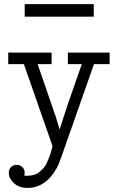

<svg xmlns="http://www.w3.org/2000/svg" viewBox="-20 -714 573 934"><path d="M20 -401.9V-458H231V-401.9H163.1L251 -147L270 -84L310.1 -208L377.9 -401.9H310.1V-458H513.2V-401.9H437L282.2 39.1Q270 72.3 264.4 86.7Q258.8 101.1 242.4 125.5Q226.1 149.9 204.1 168Q164.1 200.2 113.8 200.2Q72.8 200.2 47.9 177Q22.9 153.8 22.9 127Q22.9 108.9 33.9 98.4Q44.9 87.9 61 87.9Q77.1 87.9 88.6 98.9Q100.1 109.9 100.1 127Q100.1 129.9 98.1 140.1Q100.1 140.1 105 140.6Q109.9 141.1 111.8 141.1Q129.9 141.1 145.5 136.5Q161.1 131.8 172.6 121.8Q184.1 111.8 192.1 103.5Q200.2 95.2 207 79.6Q213.9 64 217 56.9Q220.2 49.8 225.1 34.4Q230 19 230 18.1Q234.9 2.9 234.9 -1Q234.9 -5.9 230 -19L96.2 -401.9ZM100.1 -632.8V-693.8H436V-632.8Z"/></svg>

Font: CMU Concrete
Style: Roman
Weight: 500
Version: Version 0.7.0